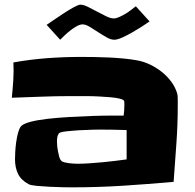

<svg xmlns="http://www.w3.org/2000/svg" viewBox="-20 -890 832 818"><path d="M737.3 -440.4Q737.3 -358.4 731.4 -277.3Q725.6 -196.3 719.7 -115.2Q610.4 -105.5 502 -98.6Q393.6 -91.8 284.2 -91.8Q274.4 -91.8 248 -92.3Q221.7 -92.8 192.4 -94.2Q163.1 -95.7 136.7 -98.1Q110.4 -100.6 101.6 -105.5Q69.3 -123 56.6 -149.9Q43.9 -176.8 43.9 -210.9Q43.9 -222.7 44.9 -242.2Q45.9 -261.7 48.8 -283.2Q51.8 -304.7 56.6 -323.2Q61.5 -341.8 68.4 -350.6Q77.1 -362.3 108.4 -370.6Q139.6 -378.9 183.1 -383.8Q226.6 -388.7 276.9 -391.6Q327.1 -394.5 373 -396Q418.9 -397.5 455.1 -397.5Q491.2 -397.5 506.8 -397.5Q509.8 -418.9 509.8 -439.5Q509.8 -441.4 509.8 -449.7Q509.8 -458 508.8 -460Q505.9 -465.8 490.2 -469.7Q474.6 -473.6 451.7 -475.6Q428.7 -477.5 401.9 -479Q375 -480.5 349.6 -480.5Q324.2 -480.5 304.7 -480.5Q285.2 -480.5 276.4 -480.5Q214.8 -480.5 153.3 -478Q91.8 -475.6 30.3 -473.6Q34.2 -510.7 36.6 -548.8Q39.1 -586.9 37.1 -624Q108.4 -636.7 180.2 -642.1Q252 -647.5 325.2 -647.5Q351.6 -647.5 382.8 -647Q414.1 -646.5 445.3 -645Q476.6 -643.6 507.3 -640.6Q538.1 -637.7 564.5 -632.8Q591.8 -627.9 618.7 -615.2Q645.5 -602.5 668.9 -584Q692.4 -565.4 710 -541.5Q727.5 -517.6 735.4 -490.2Q736.3 -487.3 736.8 -480.5Q737.3 -473.6 737.3 -465.3Q737.3 -457 737.3 -450.2Q737.3 -443.4 737.3 -440.4ZM519.5 -210.9V-335.9Q491.2 -336.9 462.9 -337.4Q434.6 -337.9 406.2 -337.9Q400.4 -337.9 373.5 -337.4Q346.7 -336.9 315.9 -335Q285.2 -333 259.8 -330.1Q234.4 -327.1 230.5 -321.3Q225.6 -313.5 224.1 -305.2Q222.7 -296.9 222.7 -288.1Q222.7 -281.2 223.6 -269.5Q224.6 -257.8 227.1 -245.1Q229.5 -232.4 232.4 -221.7Q235.4 -210.9 240.2 -206.1Q244.1 -201.2 253.4 -198.7Q262.7 -196.3 273.4 -194.8Q284.2 -193.4 294.9 -192.9Q305.7 -192.4 311.5 -192.4Q335 -192.4 361.8 -194.3Q388.7 -196.3 416.5 -198.7Q444.3 -201.2 470.7 -204.6Q497.1 -208 519.5 -210.9ZM617.2 -798.8Q606.4 -791 585.9 -777.8Q565.4 -764.6 543.5 -752Q521.5 -739.3 500.5 -730Q479.5 -720.7 466.8 -720.7Q452.1 -720.7 434.1 -731Q416 -741.2 397.5 -753.4Q378.9 -765.6 361.8 -775.9Q344.7 -786.1 332 -786.1Q321.3 -786.1 307.6 -778.8Q293.9 -771.5 280.3 -760.7Q266.6 -750 254.9 -738.8Q243.2 -727.5 236.3 -720.7L178.7 -784.2Q187.5 -790 208 -804.2Q228.5 -818.4 251 -833Q273.4 -847.7 293.9 -858.9Q314.5 -870.1 322.3 -870.1Q335.9 -870.1 354.5 -860.8Q373 -851.6 393.1 -840.8Q413.1 -830.1 432.1 -820.8Q451.2 -811.5 464.8 -811.5Q474.6 -811.5 487.8 -817.4Q501 -823.2 514.2 -831.1Q527.3 -838.9 539.1 -848.1Q550.8 -857.4 558.6 -863.3Z"/></svg>

Font: Slackey
Style: Regular
Weight: 400
Designer: Squid
Foundry: Font Diner, Inc DBA Sideshow
Version: Version 1.000